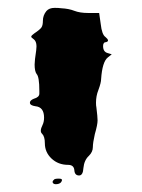

<svg xmlns="http://www.w3.org/2000/svg" viewBox="-20 -739 360 488"><path d="M98 -711Q105 -719 119 -719Q129 -719 136 -718Q155 -717 169 -711.5Q183 -706 204 -706H232L236 -678Q239 -651 248 -645Q260 -635 250 -632Q242 -632 242 -622Q242 -607 254 -604L264 -601L254 -593Q240 -582 237 -538Q237 -529 230 -510Q224 -495 224 -478Q224 -470 225 -466Q228 -442 228 -433Q228 -422 221 -398Q216 -376 216 -365Q216 -353 206 -343Q194 -332 192 -312Q191 -293 181 -293Q170 -293 169 -306Q168 -320 153 -320Q128 -320 111 -336Q94 -352 94 -375Q94 -392 87 -399Q80 -405 88 -421Q92 -429 92 -440Q92 -467 70 -469Q56 -471 56 -478Q56 -484 66 -488Q80 -492 80 -501V-508Q80 -544 73 -551Q68 -558 68 -575Q68 -585 72 -611Q75 -632 66 -639Q62 -642 60.5 -643.5Q59 -645 59.5 -646.5Q60 -648 61.5 -649.5Q63 -651 67 -654Q82 -664 85.5 -669.5Q89 -675 89 -686Q89 -700 98 -711ZM117 -282Q118 -285 130 -285Q141 -285 136 -277Q133 -272 125 -271Q117 -270 114.5 -274Q112 -278 117 -282Z"/></svg>

Font: Senatorium Sm3
Style: Regular
Weight: 400
Designer: crossinguard
Version: Version 001.006